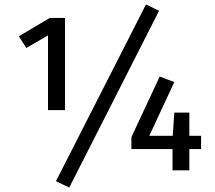

<svg xmlns="http://www.w3.org/2000/svg" viewBox="-20 -770 972 868"><path d="M274 -272H197V-610L99 -553L65 -606L205 -689H274ZM699 -721 293 78 233 49 640 -750ZM889 -96H836V0H760V-96H574V-150L702 -424L768 -399L655 -156H761L768 -261H836V-156H889Z"/></svg>

Font: Statis Sans
Style: Regular
Weight: 400
Designer: bBox Type GmbH
Foundry: bBox Type GmbH
Version: Version 1.000